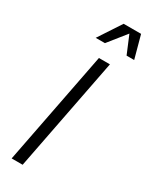

<svg xmlns="http://www.w3.org/2000/svg" viewBox="-235 -977 817 1029"><g transform="rotate(30 173.0 -462.5)"><path d="M41 0H109L245 -700H177ZM108 -785H165L253 -895L299 -785H346L308 -925H200Z"/></g></svg>

Font: Uncut Sans Book Italic
Style: Regular
Weight: 350
Italic angle: -11°
Designer: Kasper Nordkvist
Foundry: UNCUT.wtf
Version: Version 1.304;Glyphs 3.2 (3246)